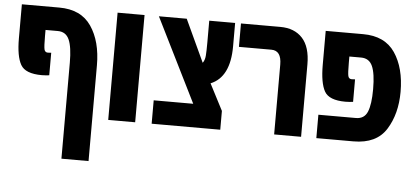

<svg xmlns="http://www.w3.org/2000/svg" viewBox="-54 -722 2333 1079"><g transform="rotate(5 1112.0 -182.5)"><path d="M28 -413Q28 -312 54.5 -265Q81 -218 174 -218Q188 -218 197 -219Q206 -220 216 -221V-348Q211 -347 197 -347Q181 -347 177 -363Q173 -379 173 -438V-473H242Q288 -473 306.5 -431.5Q325 -390 325 -302V240H478V-300Q478 -435 420 -520Q362 -605 239 -605H28Z M568 0V-605H720V0Z M1200 -106 1123 -255Q1231 -299 1231 -473V-605H1085V-483Q1085 -433 1083 -407.5Q1081 -382 1069 -366L958 -605H801L1036 -132H813V0H1200Z M1504 0H1656V-408Q1656 -507 1611 -556Q1566 -605 1486 -605H1264V-473H1447Q1504 -473 1504 -394Z M1742 -413Q1742 -312 1768 -265Q1794 -218 1887 -218Q1901 -218 1910.5 -219Q1920 -220 1930 -221V-348Q1925 -347 1911 -347Q1895 -347 1891 -363Q1887 -379 1887 -438V-473H1953Q1999 -473 2017.5 -431.5Q2036 -390 2036 -302Q2036 -216 2018.5 -174Q2001 -132 1954 -132H1742V0H1951Q2081 0 2136 -88Q2191 -176 2191 -300Q2191 -435 2133.5 -520Q2076 -605 1953 -605H1742Z"/></g></svg>

Font: Noto Sans Hebrew ExtraCondensed Extra
Style: Regular
Weight: 800
Width: 3
Designer: Monotype Design Team
Foundry: Monotype Imaging Inc.
Version: Version 1.902